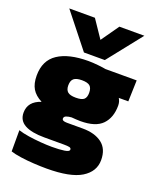

<svg xmlns="http://www.w3.org/2000/svg" viewBox="-163 -826 901 1098"><g transform="rotate(20 287.5 -276.5)"><path d="M230 -521 65 -729H221L294 -621L370 -729H522L357 -521ZM255 176Q220 176 177.5 173.5Q135 171 97 165.5Q59 160 35 152V23Q62 32 98.5 37.5Q135 43 173 46Q211 49 242 49Q288 49 317.5 44.5Q347 40 347 28Q347 18 336 15.5Q325 13 302 13H183Q105 13 64 -9.5Q23 -32 23 -80Q23 -148 99 -173Q58 -194 39.5 -225Q21 -256 21 -305Q21 -397 86.5 -440.5Q152 -484 272 -484Q298 -484 331 -480.5Q364 -477 378 -474H568L564 -345H506Q518 -326 518 -302Q518 -229 477.5 -187Q437 -145 345 -145Q333 -145 318 -146Q303 -147 291 -148Q273 -147 259.5 -142Q246 -137 246 -125Q246 -110 276 -110H372Q446 -110 489.5 -77Q533 -44 533 24Q533 94 466.5 135Q400 176 255 176ZM274 -262Q310 -262 323.5 -274Q337 -286 337 -314Q337 -343 323 -355.5Q309 -368 274 -368Q240 -368 225 -355.5Q210 -343 210 -314Q210 -287 224.5 -274.5Q239 -262 274 -262Z"/></g></svg>

Font: Kanit ExtraBold
Style: Regular
Weight: 800
Designer: Katatrad Team
Foundry: CadsonDemak
Version: Version 2.000; ttfautohint (v1.8.3)